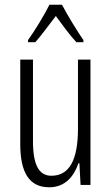

<svg xmlns="http://www.w3.org/2000/svg" viewBox="-20 -785 472 815"><path d="M243 -765H190C168 -721 128 -655 99 -615V-606H130C155 -634 189 -681 217 -717C245 -679 276 -636 304 -606H334V-615C312 -646 267 -719 243 -765ZM364 -532H311V-240C311 -103 273 -39 198 -39C146 -39 120 -84 120 -185V-532H66V-173C66 -56 102 10 189 10C257 10 294 -37 313 -92H317L322 0H364Z"/></svg>

Font: Noto Sans Gujarati UI ExtraCondensed Light
Style: Regular
Weight: 300
Width: 2
Designer: Jelle Bosma - Monotype Design Team, Universal Thirst
Foundry: Monotype Imaging Inc.
Version: Version 2.106